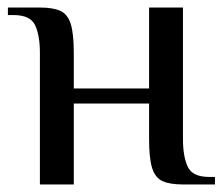

<svg xmlns="http://www.w3.org/2000/svg" viewBox="-20 -490 593 510"><path d="M86 0V-350Q86 -395 73.5 -422.5Q61 -450 16 -450H1V-470H86Q121 -470 140.5 -461Q160 -452 168 -426Q176 -400 176 -350V-255H376V-470H466V-120Q466 -75 478.5 -47.5Q491 -20 536 -20H551V0H466Q431 0 411.5 -9Q392 -18 384 -44Q376 -70 376 -120V-215H176V0Z"/></svg>

Font: El Messiri
Style: Regular
Weight: 400
Designer: Mohamed Gaber
Foundry: Kief Type Foundry
Version: Version 2.020